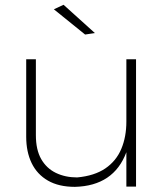

<svg xmlns="http://www.w3.org/2000/svg" viewBox="-20 -762 680 784"><path d="M286 1Q220 1 175.8 -24.5Q131.5 -50 109.2 -96Q87 -142 87 -203.5V-520H126.5V-210Q126.5 -150.5 148.2 -112.5Q170 -74.5 208.2 -56Q246.5 -37.5 295 -37.5Q365.5 -44 410 -74.2Q454.5 -104.5 475.2 -153.8Q496 -203 496 -265.5V-520H535.5V0H496V-140.5Q444.5 -3 286 1ZM327.5 -621 200 -724 239.5 -742.5 367.5 -627Z"/></svg>

Font: Argentum Novus ExtraLight
Style: Regular
Weight: 250
Designer: Julieta Ulanovsky (font) & Cristiano Sobral (main changes)
Foundry: Julieta Ulanovsky (font) & Cristiano Sobral (main changes)
Version: Version 3.00;November 27, 2020;FontCreator 13.0.0.2655 64-bi